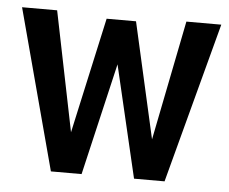

<svg xmlns="http://www.w3.org/2000/svg" viewBox="-42 -542 704 589"><g transform="rotate(5 310.0 -247.0)"><path d="M135 0 3 -494H111L186 -125L264.5 -481.5H355L435.5 -125L509 -494H616.5L485 0H391L310 -345L229.5 0Z"/></g></svg>

Font: Cabin Condensed Medium
Style: Regular
Weight: 500
Width: 3
Designer: Pablo Impallari
Foundry: Pablo Impallari. http://www.impallari.com Igino Marini. http://www.ikern.com
Version: Version 3.001; ttfautohint (v1.8.3)